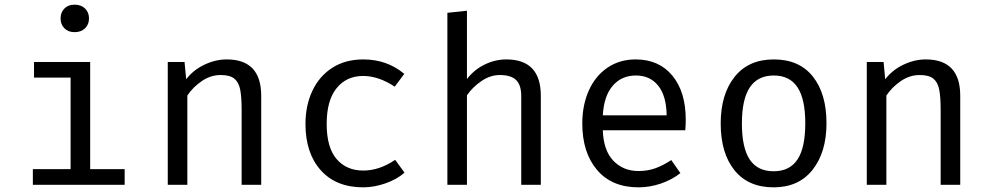

<svg xmlns="http://www.w3.org/2000/svg" viewBox="-20 -793 4240 824"><path d="M362 -714Q362 -688 345 -671.5Q328 -655 300 -655Q273 -655 256.5 -671.5Q240 -688 240 -714Q240 -740 256.5 -756.5Q273 -773 300 -773Q328 -773 345 -756.5Q362 -740 362 -714ZM367 -67H515V0H121V-67H283V-460H126V-527H367Z M700 -527H772L779 -453Q810 -493 857.5 -515.5Q905 -538 953 -538Q1101 -538 1101 -382V0H1017V-320Q1017 -379 1010.5 -410Q1004 -441 985 -456Q966 -471 927 -471Q884 -471 846 -445Q808 -419 784 -383V0H700Z M1676 -107 1716 -52Q1683 -23 1634 -6Q1585 11 1539 11Q1422 11 1356.5 -62.5Q1291 -136 1291 -261Q1291 -340 1320.5 -403Q1350 -466 1406 -502Q1462 -538 1539 -538Q1641 -538 1715 -476L1674 -421Q1605 -467 1538 -467Q1467 -467 1424.5 -414.5Q1382 -362 1382 -261Q1382 -160 1424.5 -110.5Q1467 -61 1539 -61Q1608 -61 1676 -107Z M1984 -454Q2015 -494 2060 -516Q2105 -538 2153 -538Q2301 -538 2301 -382V0H2217V-381Q2217 -428 2195 -449.5Q2173 -471 2125 -471Q2084 -471 2046 -445Q2008 -419 1984 -384V0H1900V-738L1984 -747Z M2720 -59Q2759 -59 2791.5 -70.5Q2824 -82 2861 -106L2900 -50Q2863 -21 2815.5 -5Q2768 11 2720 11Q2606 11 2542.5 -63.5Q2479 -138 2479 -263Q2479 -342 2507 -404.5Q2535 -467 2587 -502.5Q2639 -538 2708 -538Q2808 -538 2865.5 -468.5Q2923 -399 2923 -279Q2923 -256 2921 -234H2567Q2570 -147 2612.5 -103Q2655 -59 2720 -59ZM2567 -298H2841Q2840 -381 2805 -425Q2770 -469 2709 -469Q2648 -469 2610 -425.5Q2572 -382 2567 -298Z M3527 -264Q3527 -140 3467.5 -64.5Q3408 11 3300 11Q3191 11 3132 -62.5Q3073 -136 3073 -263Q3073 -388 3132.5 -463Q3192 -538 3301 -538Q3410 -538 3468.5 -464.5Q3527 -391 3527 -264ZM3164 -263Q3164 -159 3197.5 -108.5Q3231 -58 3300 -58Q3369 -58 3402.5 -108.5Q3436 -159 3436 -264Q3436 -368 3402.5 -418.5Q3369 -469 3301 -469Q3232 -469 3198 -418Q3164 -367 3164 -263Z M3700 -527H3772L3779 -453Q3810 -493 3857.5 -515.5Q3905 -538 3953 -538Q4101 -538 4101 -382V0H4017V-320Q4017 -379 4010.5 -410Q4004 -441 3985 -456Q3966 -471 3927 -471Q3884 -471 3846 -445Q3808 -419 3784 -383V0H3700Z"/></svg>

Font: FiraDG Mono
Style: Regular
Weight: 400
Designer: Carrois Corporate & Edenspiekermann AG
Foundry: Carrois Corporate GbR & Edenspiekermann AG
Version: Version 3.206